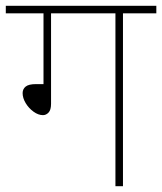

<svg xmlns="http://www.w3.org/2000/svg" viewBox="-20 -642 559 662"><path d="M156 -596V-284Q156 -263 147.5 -254Q139 -245 128 -245Q112 -245 95.5 -257Q79 -269 68.5 -286.5Q58 -304 58 -321Q58 -335 68.5 -343.5Q79 -352 104 -352H130V-596H0V-622H519V-596H404V0H378V-596Z"/></svg>

Font: Noto Sans Devanagari Thin
Style: Regular
Weight: 100
Designer: Jelle Bosma - Monotype Design Team
Foundry: Monotype Imaging Inc.
Version: Version 2.004; ttfautohint (v1.8.4.7-5d5b)